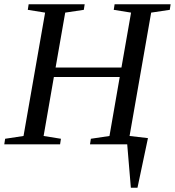

<svg xmlns="http://www.w3.org/2000/svg" viewBox="-31 -675 818 898"><path d="M-11 0 -7 -26 79 -39 180 -616 99 -629 103 -655H365L361 -629L274 -616L229 -359H537L582 -616L501 -629L505 -655H767L763 -629L676 -616L575 -39L661 -29L612 203H581L564 0H390L394 -26L481 -39L529 -315H221L173 -39L254 -26L250 0Z"/></svg>

Font: Libra Serif Modern
Style: Italic
Weight: 400
Italic angle: -12°
Designer: Stefan Peev, Context Ltd
Foundry: Stefan Peev, Context Ltd
Version: Version 1.000